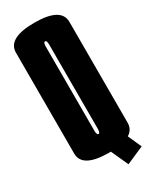

<svg xmlns="http://www.w3.org/2000/svg" viewBox="-201 -731 703 876"><g transform="rotate(-30 151.0 -293.0)"><path d="M198.2 93.8 132.5 -50.5 226.8 -89.8 291 53.2ZM148.8 4Q8 4 8 -72.2Q8 -148.5 8 -337.8Q8 -526.8 8 -603.5Q8 -680.2 148.8 -680.2Q289.5 -680.2 289.5 -603.4Q289.5 -526.5 289.5 -337.8Q289.5 -148.5 289.5 -72.2Q289.5 4 148.8 4ZM148.8 -94Q157.8 -94 157.8 -117.5Q157.8 -141 157.8 -337.8Q157.8 -538 157.8 -560.1Q157.8 -582.2 148.8 -582.2Q139.8 -582.2 139.8 -560.1Q139.8 -538 139.8 -337.8Q139.8 -141 139.8 -117.5Q139.8 -94 148.8 -94Z"/></g></svg>

Font: Anybody UltraCondensed Thin
Style: Regular
Weight: 100
Width: 1
Designer: Tyler Finck
Foundry: Etcetera Type Company
Version: Version 1.110